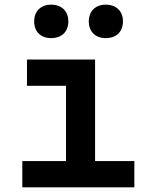

<svg xmlns="http://www.w3.org/2000/svg" viewBox="-20 -806 640 826"><path d="M435 -642C480 -642 509 -669 509 -714C509 -758 480 -786 435 -786C391 -786 362 -758 362 -714C362 -669 391 -642 435 -642ZM200 -642C245 -642 274 -669 274 -714C274 -758 245 -786 200 -786C156 -786 127 -758 127 -714C127 -669 156 -642 200 -642ZM76 0H558V-113H389V-550H96V-437H264V-113H76Z"/></svg>

Font: JetBrains Mono
Style: Bold
Weight: 558
Monospace: yes
Designer: Philipp Nurullin, Konstantin Bulenkov
Foundry: JetBrains
Version: Version 2.305